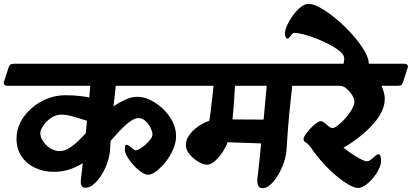

<svg xmlns="http://www.w3.org/2000/svg" viewBox="-78 -957 2145 1000"><path d="M-57 -532 -33 -606Q-28 -620 -20.5 -622.5Q-13 -625 0 -625H938Q966 -625 959 -603L936 -529Q931 -513 920.5 -511.5Q910 -510 887 -510H525Q522 -485 519.5 -458.5Q517 -432 513 -403Q542 -423 575 -438Q608 -453 639 -453Q670 -453 705 -436Q740 -419 770.5 -390.5Q801 -362 820 -325Q839 -288 839 -248Q839 -214 823.5 -178.5Q808 -143 784.5 -113.5Q761 -84 736.5 -65.5Q712 -47 694 -47Q678 -47 657 -61.5Q636 -76 616.5 -97.5Q597 -119 584.5 -141.5Q572 -164 572 -180Q572 -186 573.5 -194.5Q575 -203 581 -203Q587 -203 596 -196Q605 -189 614.5 -181.5Q624 -174 630 -174Q636 -174 650 -182Q664 -190 679 -203Q694 -216 705 -230.5Q716 -245 716 -257Q716 -270 706.5 -290Q697 -310 680.5 -326Q664 -342 643 -342Q627 -342 608 -330Q589 -318 569.5 -299.5Q550 -281 531.5 -260.5Q513 -240 498 -223L495 -174Q493 -145 481.5 -111Q470 -77 451.5 -47Q433 -17 411 2Q389 21 367 21Q350 21 345.5 8Q341 -5 343.5 -24.5Q346 -44 348 -62L353 -107Q323 -88 285 -75Q247 -62 202 -62Q150 -62 105.5 -82.5Q61 -103 34.5 -142Q8 -181 8 -236Q8 -280 28.5 -320Q49 -360 85 -392Q121 -424 166.5 -442.5Q212 -461 263 -461Q304 -461 337.5 -457Q371 -453 387 -449L392 -510H-36Q-64 -510 -57 -532ZM132 -264Q132 -243 146.5 -221Q161 -199 184.5 -184.5Q208 -170 233 -170Q259 -170 285.5 -187.5Q312 -205 334.5 -227.5Q357 -250 369 -264L375 -328Q345 -338 307 -349Q269 -360 244 -360Q213 -360 187.5 -342.5Q162 -325 147 -302Q132 -279 132 -264Z M829 -532 853 -606Q858 -620 865.5 -622.5Q873 -625 886 -625H1543Q1571 -625 1564 -603L1540 -529Q1535 -513 1525 -511.5Q1515 -510 1491 -510H1444Q1440 -469 1436 -435Q1432 -401 1428.5 -364.5Q1425 -328 1421.5 -282.5Q1418 -237 1414 -174Q1412 -145 1400.5 -111Q1389 -77 1371 -46.5Q1353 -16 1332 3.5Q1311 23 1291 23Q1272 23 1266.5 9.5Q1261 -4 1262.5 -24Q1264 -44 1267 -62Q1269 -82 1273 -120Q1277 -158 1282 -210Q1261 -211 1230 -212Q1199 -213 1166.5 -214Q1134 -215 1107 -216Q1101 -196 1083.5 -168.5Q1066 -141 1043.5 -120Q1021 -99 1000 -99Q982 -99 956 -114Q930 -129 910 -152.5Q890 -176 890 -201Q890 -229 908 -254Q926 -279 954 -298.5Q982 -318 1012 -328Q1016 -349 1020 -383.5Q1024 -418 1028 -453Q1032 -488 1034 -510H850Q822 -510 829 -532ZM1133 -335Q1174 -335 1219 -334.5Q1264 -334 1295 -334L1311 -510H1146Q1145 -492 1143 -461.5Q1141 -431 1138.5 -397.5Q1136 -364 1133 -335Z M1436 -532 1459 -606Q1464 -620 1471.5 -622.5Q1479 -625 1491 -625H2024Q2052 -625 2045 -603L2021 -529Q2016 -513 2005.5 -511.5Q1995 -510 1972 -510H1909Q1917 -492 1921.5 -475Q1926 -458 1926 -443Q1926 -409 1910 -376Q1894 -343 1868 -313.5Q1842 -284 1812.5 -259Q1783 -234 1756 -216Q1729 -198 1711 -188Q1720 -181 1736 -169Q1752 -157 1771 -145Q1790 -133 1807 -125Q1824 -117 1833 -117Q1844 -117 1855 -126.5Q1866 -136 1876.5 -145Q1887 -154 1893 -154Q1901 -154 1904 -142.5Q1907 -131 1907 -121Q1907 -100 1894.5 -75Q1882 -50 1863.5 -28Q1845 -6 1824.5 8Q1804 22 1787 22Q1768 22 1737.5 4.5Q1707 -13 1672 -42.5Q1637 -72 1603.5 -109Q1570 -146 1543 -186Q1527 -209 1515 -214.5Q1503 -220 1503 -233Q1503 -242 1513.5 -257Q1524 -272 1539 -288Q1554 -304 1569 -315Q1584 -326 1593 -326Q1602 -326 1612.5 -317Q1623 -308 1633.5 -299Q1644 -290 1654 -290Q1664 -290 1683 -305Q1702 -320 1721.5 -342Q1741 -364 1754.5 -387.5Q1768 -411 1768 -427Q1768 -442 1756 -461.5Q1744 -481 1727 -495.5Q1710 -510 1693 -510H1457Q1429 -510 1436 -532Z M1711 -625Q1713 -631 1714 -638.5Q1715 -646 1715 -652Q1715 -670 1693.5 -688.5Q1672 -707 1639 -724.5Q1606 -742 1570 -756Q1534 -770 1503 -778Q1472 -786 1456 -786Q1449 -786 1442.5 -778.5Q1436 -771 1430.5 -763.5Q1425 -756 1419 -756Q1413 -756 1409.5 -764.5Q1406 -773 1406 -783Q1406 -800 1417.5 -825.5Q1429 -851 1447.5 -876.5Q1466 -902 1487.5 -919.5Q1509 -937 1529 -937Q1555 -937 1594 -914.5Q1633 -892 1676.5 -855.5Q1720 -819 1757.5 -776.5Q1795 -734 1819 -694Q1843 -654 1843 -625Z"/></svg>

Font: Alkatra
Style: Bold
Weight: 700
Designer: Suman Bhandary
Version: Version 1.100;gftools[0.9.22]